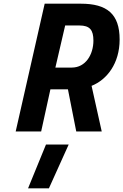

<svg xmlns="http://www.w3.org/2000/svg" viewBox="-20 -712 668 1040"><path d="M486 -492C486 -417 444 -346 369 -346H280L333 -574H410C467 -574 486 -549 486 -492ZM531 0 476 -247C559 -280 628 -368 628 -498C628 -637 559 -692 418 -692H222L65 0H203L253 -228H348L393 0ZM245 308 352 71H229L132 308Z"/></svg>

Font: RazerF5
Style: Bold Italic
Weight: 700
Foundry: Razer Inc.
Version: Version 2